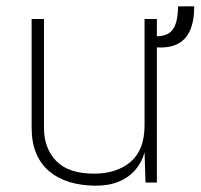

<svg xmlns="http://www.w3.org/2000/svg" viewBox="-20 -577 634 607"><path d="M280 10Q235 9.5 198.2 -2Q161.5 -13.5 135 -36Q108.5 -58.5 94.2 -92.8Q80 -127 80 -173V-517H119V-173Q119 -108 157.8 -68Q196.5 -28 277.5 -28Q349 -28 393 -65.5Q437 -103 437 -181V-517H476V0H440L437 -95Q428 -63 407.2 -39.2Q386.5 -15.5 354.8 -2.5Q323 10.5 280 10ZM594 -557Q594 -509.5 580 -479.2Q566 -449 537.5 -436.2Q509 -423.5 466 -428V-462Q487 -461.5 501.5 -466.2Q516 -471 524.8 -481.8Q533.5 -492.5 538 -511Q542.5 -529.5 543 -557Z"/></svg>

Font: Public Sans Thin
Style: Regular
Weight: 100
Designer: The Public Sans project authors (U.S. Web Design System). Libre Franklin designed by Pablo Impallari and Rodrigo Fuenzal
Version: Version 1.008